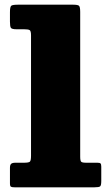

<svg xmlns="http://www.w3.org/2000/svg" viewBox="-20 -800 475 820"><path d="M83 -675Q100.5 -675 106.5 -671.5Q112.5 -668 112.5 -649V-135Q112.5 -114 107.5 -109.5Q102.5 -105 82 -105H46Q33 -105 27.8 -100.5Q22.5 -96 22.5 -83V-17Q22.5 -5 26.8 -2.5Q31 0 43 0H383Q402.5 0 407.5 -4Q412.5 -8 412.5 -27V-88Q412.5 -99 409.2 -102Q406 -105 396 -105H348Q331 -105 326.8 -109.2Q322.5 -113.5 322.5 -131V-749Q322.5 -771 317.2 -775.5Q312 -780 291 -780H58Q34.5 -780 28.5 -775.8Q22.5 -771.5 22.5 -748V-708Q22.5 -688 26.2 -681.5Q30 -675 51 -675Z"/></svg>

Font: Besley Black
Style: Regular
Weight: 900
Designer: Owen Earl
Foundry: indestructible type*
Version: Version 2.001